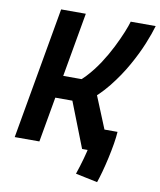

<svg xmlns="http://www.w3.org/2000/svg" viewBox="-92 -766 830 995"><g transform="rotate(10 323.0 -268.5)"><path d="M487.3 155.8 372.1 131.8Q387.2 86.9 397.9 48.3Q408.7 9.8 415 -22.5L432.1 -119.1H546.4Q544.9 -92.3 538.8 -55.4Q532.7 -18.6 523.9 21.2Q515.1 61 505.4 96.4Q495.6 131.8 487.3 155.8ZM26.4 0 148.4 -693.4H278.3L156.2 0ZM127.9 -237.8 150.4 -356H371.6L348.6 -237.8ZM380.9 0 253.9 -324.7 377.4 -363.8 526.4 0ZM358.9 -245.6 260.3 -316.4Q301.3 -338.9 337.2 -377.2Q373 -415.5 403.1 -461.4Q433.1 -507.3 455.8 -552.7Q478.5 -598.1 493.7 -635.3Q508.8 -672.4 514.6 -693.4H646Q634.8 -653.8 611.6 -596.9Q588.4 -540 552.7 -476.6Q517.1 -413.1 468.8 -352.5Q420.4 -292 358.9 -245.6Z"/></g></svg>

Font: Cascadia Mono NF
Style: Italic
Weight: 400
Italic angle: -10°
Monospace: yes
Designer: Aaron Bell
Foundry: Saja Typeworks
Version: Version 2404.023